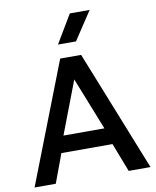

<svg xmlns="http://www.w3.org/2000/svg" viewBox="-100 -1020 894 1097"><g transform="rotate(-10 347.0 -472.0)"><path d="M10.5 0 282.5 -700H404L683 0H556.5L492 -167H195.5L133.5 0ZM224.5 -263.5H462L341 -568.5ZM284 -781 381.5 -944.5H496.5L388.5 -781Z"/></g></svg>

Font: Geologica
Style: Regular
Weight: 400
Designer: Sindre Bremnes, Frode Helland
Foundry: Monokrom Skriftforlag AS
Version: Version 1.010; ttfautohint (v1.8.4.7-5d5b);gftools[0.9.28]